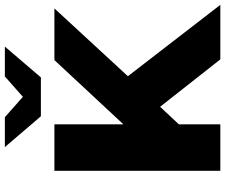

<svg xmlns="http://www.w3.org/2000/svg" viewBox="-90 -860 949 810"><g transform="rotate(-90 385.0 -454.5)"><path d="M340 -254 266 -175V0H70V-700H266V-409L537 -700H755L469 -390L770 0H540ZM594 -909 464 -757H300L170 -909H296L382 -833L468 -909Z"/></g></svg>

Font: Idrija
Style: Regular
Weight: 800
Designer: Julieta Ulanovsky
Foundry: Julieta Ulanovsky
Version: Version 7.200